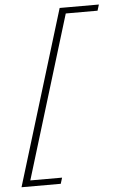

<svg xmlns="http://www.w3.org/2000/svg" viewBox="-58 -772 571 924"><g transform="rotate(-5 228.0 -310.0)"><path d="M8 111.5 266 -732H455.5L446.5 -703H293L53 82.5H206.5L197.5 111.5Z"/></g></svg>

Font: Newsreader 6pt ExtraLight
Style: Italic
Weight: 275
Italic angle: -17°
Designer: Hugues Gentile
Foundry: Production Type
Version: Version 1.003; ttfautohint (v1.8.3)